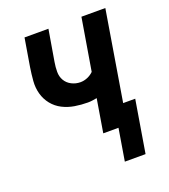

<svg xmlns="http://www.w3.org/2000/svg" viewBox="-125 -611 751 853"><g transform="rotate(-20 250.0 -184.5)"><path d="M319 151 344 0H272L298 -157Q287 -155 276.5 -153.5Q266 -152 255 -152Q224 -152 193.5 -157Q163 -162 136.5 -175.5Q110 -189 91.5 -212Q73 -235 65 -264Q57 -293 59.5 -324.5Q62 -356 67 -388L89 -520H202L177 -372Q173 -349 173 -326.5Q173 -304 183.5 -286Q194 -268 213.5 -258Q233 -248 255 -248Q272 -248 288.5 -255Q305 -262 317 -274L358 -520H471L401 -96H458L417 151Z"/></g></svg>

Font: Iosevka Term Curly
Style: Bold Italic
Weight: 700
Italic angle: -9°
Designer: Belleve Invis
Foundry: Belleve Invis
Version: Version 32.3.0